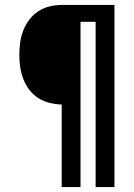

<svg xmlns="http://www.w3.org/2000/svg" viewBox="-20 -755 540 775"><path d="M229 0V-333Q204 -334 179.5 -340Q155 -346 134 -359.5Q113 -373 98 -393Q83 -413 74 -436.5Q65 -460 61.5 -484.5Q58 -509 58 -534Q58 -559 61.5 -584Q65 -609 74 -632Q83 -655 98 -675Q113 -695 134 -709Q155 -723 179.5 -729Q204 -735 229 -735H442V0H366V-667H305V0Z"/></svg>

Font: Iosevka Fixed Medium
Style: Regular
Weight: 500
Monospace: yes
Designer: Belleve Invis
Foundry: Belleve Invis
Version: Version 32.3.0